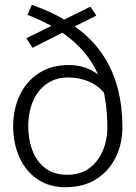

<svg xmlns="http://www.w3.org/2000/svg" viewBox="-20 -770 567 803"><path d="M492 -240Q492 -324 472.5 -400Q453 -476 409.5 -541.5Q366 -607 293 -659.5Q220 -712 113 -750L95 -708Q202 -666 267.5 -613.5Q333 -561 368.5 -500.5Q404 -440 416.5 -374Q429 -308 429 -239Q429 -183 409 -137.5Q389 -92 352 -65.5Q315 -39 261 -39Q207 -39 170.5 -66Q134 -93 116 -140Q98 -187 98 -246Q99 -303 118.5 -348Q138 -393 175.5 -419.5Q213 -446 266 -446Q298 -446 327.5 -437.5Q357 -429 381.5 -412.5Q406 -396 424 -371L456 -388Q433 -421 406 -445.5Q379 -470 345 -484Q311 -498 267 -498Q196 -498 144 -465Q92 -432 64 -374.5Q36 -317 35 -245Q35 -170 61.5 -111.5Q88 -53 138 -19.5Q188 14 258 13Q331 12 383 -21Q435 -54 463.5 -111Q492 -168 492 -240ZM116 -570 383 -705 358 -742 90 -610Z"/></svg>

Font: Catamaran Thin Light
Style: Regular
Weight: 300
Version: Version 2.000